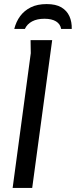

<svg xmlns="http://www.w3.org/2000/svg" viewBox="-20 -922 372 942"><path d="M130 -725H236L138 0H42L131 -661ZM50 -780Q59 -816 79 -843Q99 -870 131 -886Q163 -902 209 -902Q254 -902 281 -886Q308 -870 320.5 -842.5Q333 -815 332 -780H280Q276 -804 255 -817Q234 -830 198 -830Q162 -830 137.5 -817Q113 -804 102 -780Z"/></svg>

Font: Rosario Medium
Style: Italic
Weight: 500
Italic angle: -8.05°
Version: Version 1.201